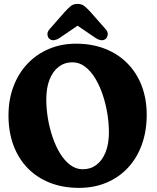

<svg xmlns="http://www.w3.org/2000/svg" viewBox="-20 -928 783 959"><path d="M359.8 -709.8Q440.3 -709.8 505.3 -684.1Q570.3 -658.4 616.7 -611.2Q663.2 -564 688 -498.8Q712.8 -433.6 712.8 -354.5Q712.8 -273.2 688.5 -206Q664.3 -138.9 619.4 -90.5Q574.6 -42.2 512.4 -15.9Q450.3 10.4 374.8 10.4Q294.6 10.4 229.6 -15Q164.6 -40.5 118.4 -88Q72.1 -135.5 47.3 -202.1Q22.4 -268.8 22.4 -351.2Q22.4 -429.9 47.1 -495.6Q71.7 -561.4 116.9 -609.2Q162.1 -657.1 223.8 -683.4Q285.6 -709.8 359.8 -709.8ZM524 -267.1Q524 -313.1 516 -361.9Q507.9 -410.6 492.5 -456.1Q477.1 -501.6 454.9 -537.9Q432.6 -574.1 404.2 -595.5Q375.8 -616.8 341.6 -616.8Q303 -616.8 273.6 -594.7Q244.3 -572.6 227.7 -531.1Q211.2 -489.6 211.2 -431.4Q211.2 -385.5 219.2 -336.9Q227.3 -288.3 242.7 -242.9Q258.1 -197.6 280.3 -161.4Q302.6 -125.2 331 -103.9Q359.5 -82.6 393.8 -82.6Q432.4 -82.6 461.7 -104.6Q490.9 -126.6 507.5 -168.1Q524 -209.5 524 -267.1ZM403.1 -824H331.8L456.4 -739Q489.8 -717 509.4 -735.2Q516.8 -742.5 518.2 -755.9Q519.6 -769.3 506.4 -783.6L433 -867.1Q416.1 -885.6 402.4 -897Q388.7 -908.5 367.3 -908.5Q346.2 -908.5 332.6 -897Q318.9 -885.5 302.1 -867.1L228.8 -783.6Q215.7 -769.3 217 -755.8Q218.2 -742.4 225.5 -735.2Q245.1 -717.2 278.4 -739Z"/></svg>

Font: Fraunces 144pt S100 Black
Style: Regular
Weight: 900
Version: Version 1.000